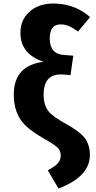

<svg xmlns="http://www.w3.org/2000/svg" viewBox="-20 -836 551 1100"><path d="M496 -738 427 -655Q376 -694 335 -696Q265 -701 265 -616Q265 -526 347 -521L400 -517L384 -406L341 -409Q230 -417 230 -294Q230 -233 259 -197Q285 -166 362 -124Q434 -83 462 -50Q495 -9 495 52Q495 176 315 244L254 140Q293 118 307 104Q328 83 328 56Q328 29 312 12Q296 -5 242 -36Q195 -63 170 -81Q134 -106 112 -132Q59 -194 59 -294Q59 -382 106 -429Q148 -472 230 -482Q97 -526 97 -648Q97 -728 157 -776Q217 -822 309 -815Q417 -808 496 -738Z"/></svg>

Font: Xiangcui Wave Sans Xiangcui Wave Sans
Style: Regular
Weight: 800
Width: 3
Version: Version 0.920;March 28, 2024;FontCreator 14.0.0.2814 64-bit